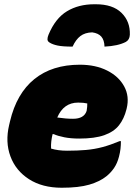

<svg xmlns="http://www.w3.org/2000/svg" viewBox="-20 -868 640 902"><path d="M413 -716Q379 -715 357.5 -698.5Q336 -682 321 -649Q275 -649 251 -654Q227 -659 213 -668Q203 -674 203 -683.5Q203 -693 208 -705Q240 -782 294.5 -815Q349 -848 423 -848H430Q510 -848 551 -807.5Q592 -767 590 -705Q589 -681 571 -671Q534 -652 471 -649Q470 -680 456 -696Q442 -712 413 -716ZM355 -564Q429 -564 483.5 -536.5Q538 -509 563.5 -462Q589 -415 575 -358L574 -354Q563 -310 539 -279.5Q515 -249 470 -233Q425 -217 352 -217Q313 -217 282.5 -223Q252 -229 232 -238H227Q223 -221 221 -204Q219 -187 220 -170Q253 -160 295 -160Q344 -160 384 -163.5Q424 -167 461.5 -177Q499 -187 542 -205H548Q548 -186 546 -168.5Q544 -151 539 -132Q531 -101 516 -79Q501 -57 480 -40Q449 -15 399.5 -0.5Q350 14 270 14Q179 14 116.5 -26Q54 -66 29 -133.5Q4 -201 23 -281L27 -298Q58 -429 141.5 -496.5Q225 -564 355 -564ZM347 -386Q279 -386 249 -316Q270 -313 288 -311.5Q306 -310 323 -310Q375 -310 387 -347Q389 -357 389.5 -366Q390 -375 390 -382Q373 -386 347 -386Z"/></svg>

Font: Recursive Mn Csl St XBk
Style: Italic
Weight: 1000
Italic angle: -15°
Monospace: yes
Version: Version 1.079;hotconv 1.0.112;makeotfexe 2.5.65598; ttfautoh